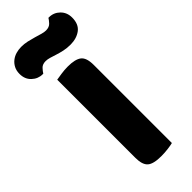

<svg xmlns="http://www.w3.org/2000/svg" viewBox="-321 -883 926 926"><g transform="rotate(-45 142.0 -420.5)"><path d="M159 8Q106 8 85.5 -10Q65 -28 65 -75V-608Q77 -610 100 -613.5Q123 -617 146 -617Q196 -617 218 -600Q240 -583 240 -534V-1Q229 2 206 5Q183 8 159 8ZM54 -843Q75 -843 95 -838.5Q115 -834 133.5 -828.5Q152 -823 167.5 -818.5Q183 -814 195 -814Q217 -814 229 -827Q241 -840 246 -849H250Q282 -849 305 -826.5Q328 -804 328 -769Q328 -724 300 -703Q272 -682 230 -682Q206 -682 185.5 -686.5Q165 -691 148 -696.5Q131 -702 116 -706.5Q101 -711 89 -711Q67 -711 55.5 -698.5Q44 -686 38 -676H34Q3 -676 -20.5 -698Q-44 -720 -44 -756Q-44 -778 -35.5 -794.5Q-27 -811 -13 -822Q1 -833 18.5 -838Q36 -843 54 -843Z"/></g></svg>

Font: Baloo Bhaina 2 ExtraBold
Style: Regular
Weight: 800
Designer: Yesha Goshar, Manish Minz, Shuchita Grover and Ek Type
Foundry: Ek Type
Version: Version 1.640;hotconv 1.0.111;makeotfexe 2.5.65597; ttfautoh